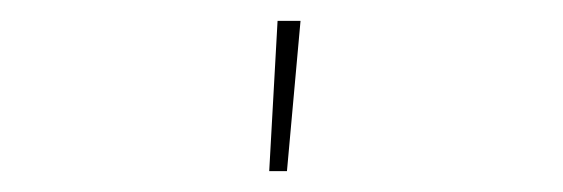

<svg xmlns="http://www.w3.org/2000/svg" viewBox="-20 -764 540 184"><path d="M238 -600 246 -744H268L255 -600Z"/></svg>

Font: Iosevka SS18 Thin
Style: Regular
Weight: 100
Monospace: yes
Designer: Belleve Invis
Foundry: Belleve Invis
Version: Version 25.1.1; ttfautohint (v1.8.4)